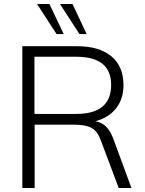

<svg xmlns="http://www.w3.org/2000/svg" viewBox="-20 -944 728 964"><path d="M640 0H576L487 -237Q470 -285 440 -301.5Q410 -318 353 -318H154V0H92V-712H367Q478 -712 539 -661.5Q600 -611 600 -517Q600 -448 563.5 -401Q527 -354 459 -335Q490 -330 512 -309Q534 -288 549 -247ZM363 -372Q538 -372 538 -518Q538 -659 363 -659H153V-372ZM166 -924H228L300 -773H264ZM281 -924H344L415 -773H379Z"/></svg>

Font: Muli Light
Style: Regular
Weight: 300
Designer: Vernon Adams
Foundry: Vernon Adams
Version: Version 2.100